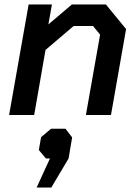

<svg xmlns="http://www.w3.org/2000/svg" viewBox="-20 -518 624 865"><path d="M109 -498H214L198 -408L304 -498H457L548 -387L480 0H367L431 -362L399 -401H312L185 -293L134 0H21ZM205 196H187L155 158L165 100L210 62H275L305 101L289 196L211 327H145Z"/></svg>

Font: Chakra Petch SemiBold
Style: Italic
Weight: 600
Italic angle: -10°
Designer: Katatrad Aksorn Co.,Ltd.
Foundry: Cadson Demak Co.,Ltd.
Version: Version 1.000; ttfautohint (v1.6)